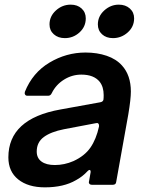

<svg xmlns="http://www.w3.org/2000/svg" viewBox="-20 -795 626 826"><path d="M16 -118Q16 -284 240 -324L411 -355Q423 -357 425 -366Q426 -373 426 -386Q426 -421 409 -443Q384 -474 330 -474Q290 -474 255.5 -452.5Q221 -431 203 -395Q198 -383 187 -383H98Q91 -383 88 -388Q85 -393 87 -400Q120 -482 192.5 -525.5Q265 -569 348 -569Q398 -569 439 -555Q480 -541 505 -513Q543 -471 543 -401Q543 -369 532 -303L480 -13Q479 0 465 0H375Q368 0 364.5 -4.5Q361 -9 363 -15L369 -49L370 -55Q370 -64 365 -64Q362 -64 357 -59Q335 -35 307 -20Q254 11 173 11Q101 11 58.5 -23Q16 -57 16 -118ZM296 -102Q344 -124 369 -160Q394 -196 406 -251V-255Q406 -261 402.5 -264Q399 -267 392 -265L255 -239Q199 -228 168.5 -205.5Q138 -183 138 -143Q138 -115 158.5 -100Q179 -85 216 -85Q257 -85 296 -102ZM193 -690Q193 -725 220.5 -750Q248 -775 284 -775Q313 -775 331 -758.5Q349 -742 349 -716Q349 -680 322 -655.5Q295 -631 259 -631Q230 -631 211.5 -647.5Q193 -664 193 -690ZM401 -690Q401 -725 428.5 -750Q456 -775 491 -775Q520 -775 538.5 -758.5Q557 -742 557 -716Q557 -680 529.5 -655.5Q502 -631 466 -631Q437 -631 419 -647.5Q401 -664 401 -690Z"/></svg>

Font: Open Sauce Two SemiBold Italic
Style: Regular
Weight: 600
Italic angle: -10°
Designer: Alfredo Marco Pradil
Foundry: Creative Sauce Fz LLC
Version: Version 1.477